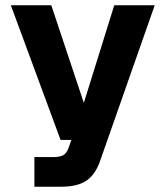

<svg xmlns="http://www.w3.org/2000/svg" viewBox="-20 -556 626 726"><path d="M110 150V38H181Q207 38 219.5 30.5Q232 23 239 4L250 -27H209L21 -536H174L297 -167L412 -536H565L359 51Q341 104 307 127Q273 150 212 150Z"/></svg>

Font: Txt Sans
Style: Bold
Weight: 700
Designer: Open Source
Foundry: XRLN
Version: Version 1.0